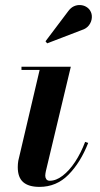

<svg xmlns="http://www.w3.org/2000/svg" viewBox="-20 -721 390 751"><path d="M134.5 10Q92 10 70.8 -8.5Q49.5 -27 49.5 -67Q49.5 -72.5 50 -79.8Q50.5 -87 51.5 -92L135 -447.5H64V-460H257L159.5 -52Q158.5 -47.5 157.8 -42.8Q157 -38 157 -34Q157 -26 161.2 -20Q165.5 -14 174.5 -14Q199.5 -14 225.2 -33.8Q251 -53.5 273.8 -88Q296.5 -122.5 313 -166L325 -162Q295 -85.5 248 -37.8Q201 10 134.5 10ZM164.5 -551.5 158 -559.5 247 -677.5Q257 -691 269.2 -696.5Q281.5 -702 294 -701.2Q306.5 -700.5 316.5 -694.8Q326.5 -689 332 -680.5Q340.5 -667.5 339.2 -651.5Q338 -635.5 328 -622.2Q318 -609 300 -603.5Z"/></svg>

Font: Bodoni Moda 18pt SemiBold
Style: Italic
Weight: 600
Italic angle: -13°
Designer: Owen Earl
Foundry: indestructible type
Version: Version 2.005